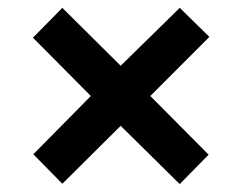

<svg xmlns="http://www.w3.org/2000/svg" viewBox="-20 -595 611 484"><path d="M507.8 -502 358.9 -353 505.9 -205.1 433.1 -130.9 284.2 -277.8 137.2 -131.8 64 -206.1 209 -353 63 -500 137.2 -575.2 284.2 -429.2 433.1 -575.2Z"/></svg>

Font: OpenSansHebrew-Bold
Style: Bold
Weight: 700
Foundry: Ascender Corporation, Yanek Iontef
Version: Version 2.001;PS 002.001;hotconv 1.0.70;makeotf.lib2.5.58329